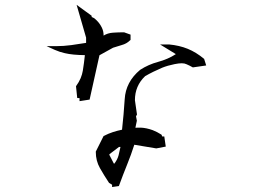

<svg xmlns="http://www.w3.org/2000/svg" viewBox="-20 -792 1040 772"><path d="M430.7 -40V-49.3L418.5 -56.6Q398.4 -86.9 381.8 -116.2Q365.2 -145.5 365.2 -180.7V-182.6L396.5 -245.1Q417 -255.4 434.3 -261Q451.7 -266.6 470.7 -270.5Q477.5 -331.5 481.4 -393.1Q485.4 -462.9 543.5 -511.2Q576.7 -532.7 615.7 -543.2Q654.8 -553.7 686 -573.7L686.5 -574.7L623.5 -613.3H659.7Q701.2 -609.4 734.9 -595.7Q768.6 -582 800.8 -555.2L809.1 -528.8L755.4 -521Q742.7 -528.3 730 -533.7Q722.2 -537.6 710.9 -537.6Q698.7 -537.6 682.1 -534.2Q653.3 -528.3 632.8 -520Q594.7 -503.9 563.5 -485.8Q522.5 -446.8 522.5 -389.2L530.8 -331.5L526.9 -324.2L530.3 -306.6L524.4 -278.3Q531.2 -278.8 535.9 -278.8Q540.5 -278.8 545.9 -278.8Q568.8 -277.8 594.2 -268.6Q611.8 -261.7 629.4 -250.5L632.3 -243.2H633.8H640.6L646.5 -202.6L608.4 -195.3L520 -210Q507.3 -169.9 491.2 -130.4Q475.1 -90.8 458 -43.9ZM437.5 -134.8 439.5 -133.8Q452.6 -150.9 456.8 -167.7Q460.9 -184.6 464.4 -201.2H458.5L419.9 -171.9V-168.9ZM299.8 -385.3V-397.5L290.5 -397.9L285.6 -445.3Q297.9 -462.4 304.2 -477.5Q310.5 -492.7 313 -507.8Q317.9 -538.1 321.3 -570.3Q272 -570.8 241.2 -578.1Q220.7 -582.5 200.7 -591.3L167.5 -606.4H204.1Q235.8 -606.4 266.6 -610.6Q297.4 -614.7 326.2 -619.6V-640.6L288.1 -772.5L348.6 -728.5V-724.6V-723.6L358.9 -718.8Q379.4 -702.1 389.2 -681.6Q396.5 -666.5 396.5 -650.9Q396.5 -649.9 396.5 -648.9Q413.1 -659.2 434.3 -660.6Q455.6 -662.1 477.5 -662.1H479L504.9 -652.8V-631.3L502.4 -629.4Q489.3 -616.2 469.2 -610.8Q451.7 -606 434.6 -600.1L379.9 -569.8L340.3 -391.6Z"/></svg>

Font: Bakudai
Style: Bold
Weight: 700
Version: Version 1.48